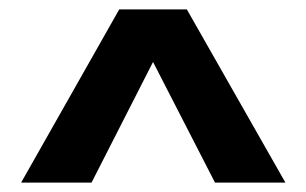

<svg xmlns="http://www.w3.org/2000/svg" viewBox="-20 -744 652 409"><path d="M25 -355 234 -724H378L588 -355H438L306 -612L175 -355Z"/></svg>

Font: Kantumruy Pro
Style: Bold
Weight: 700
Version: Version 1.002